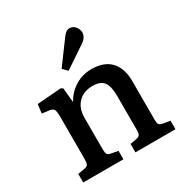

<svg xmlns="http://www.w3.org/2000/svg" viewBox="-178 -924 1027 1067"><g transform="rotate(-30 336.0 -390.5)"><path d="M51 0V-55L97 -63Q113 -66 118 -75.5Q123 -85 123 -111V-380Q123 -414 117 -426Q111 -438 89 -441L43 -447L50 -504L204 -516L217 -508L225 -419H228Q254 -466 301 -494.5Q348 -523 404 -523Q486 -523 527.5 -478Q569 -433 569 -352V-103Q569 -82 574.5 -73.5Q580 -65 600 -62L643 -55V0H386V-54L426 -61Q444 -65 449.5 -73Q455 -81 455 -103V-318Q455 -385 434.5 -412Q414 -439 363 -439Q306 -439 271.5 -404Q237 -369 237 -306V-107Q237 -84 242 -75Q247 -66 262 -63L309 -54V0ZM291 -578 263 -607 369 -751Q391 -781 411 -781Q436 -781 450 -762.5Q464 -744 464 -725Q464 -694 428 -670Z"/></g></svg>

Font: Literata Medium
Style: Regular
Weight: 500
Designer: Latin by Veronika Burian and Jose Scaglione. Greek by Irene Vlachou. Cyrillic by Vera Evstafieva.
Foundry: TypeTogether
Version: Version 3.103; ttfautohint (v1.8.4.7-5d5b);gftools[0.9.29]